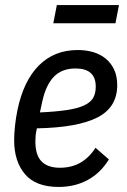

<svg xmlns="http://www.w3.org/2000/svg" viewBox="-20 -728 501 760"><path d="M212 12Q122 12 79 -38.5Q36 -89 36 -173Q36 -199 39.5 -231Q43 -263 49 -292Q73 -408 134 -469Q195 -530 288 -530Q321 -530 349.5 -521.5Q378 -513 399 -495.5Q420 -478 432 -452Q444 -426 444 -391Q444 -303 365.5 -263Q287 -223 126 -220Q122 -203 121 -190.5Q120 -178 120 -168Q120 -114 144.5 -89Q169 -64 217 -64Q264 -64 299 -84.5Q334 -105 358 -143L411 -97Q378 -43 327 -15.5Q276 12 212 12ZM279 -457Q225 -457 193.5 -424.5Q162 -392 148 -329L138 -283Q203 -286 245.5 -292.5Q288 -299 313.5 -311Q339 -323 349 -341Q359 -359 359 -385Q359 -457 279 -457ZM205 -708H451L437 -636H191Z"/></svg>

Font: IBM Plex Sans Condensed Text
Style: Italic
Weight: 450
Width: 3
Italic angle: -11°
Designer: Mike Abbink, Paul van der Laan, Pieter van Rosmalen
Foundry: Bold Monday
Version: Version 1.1